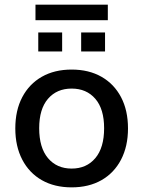

<svg xmlns="http://www.w3.org/2000/svg" viewBox="-20 -799 618 828"><path d="M289 9Q215 9 160.5 -22Q106 -53 76 -110.5Q46 -168 46 -245Q46 -323 76 -380Q106 -437 160.5 -468Q215 -499 289 -499Q363 -499 417.5 -468Q472 -437 502 -380Q532 -323 532 -245Q532 -168 502 -110.5Q472 -53 417.5 -22Q363 9 289 9ZM289 -72Q353 -72 391 -117Q429 -162 429 -246Q429 -329 391 -373Q353 -417 289 -417Q225 -417 187 -373Q149 -329 149 -246Q149 -162 187 -117Q225 -72 289 -72ZM133 -712V-779H445V-712ZM145 -577V-659H248V-577ZM330 -577V-659H433V-577Z"/></svg>

Font: Nunito Sans 11pt SemiBold
Style: Regular
Weight: 600
Version: Version 3.101;gftools[0.9.27]